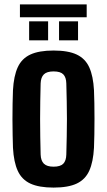

<svg xmlns="http://www.w3.org/2000/svg" viewBox="-20 -837 482 866"><path d="M221.6 9.1Q156.3 9.1 117.3 -8.8Q78.3 -26.8 60.2 -66.3Q42 -105.8 38.5 -170.5Q37.7 -194.6 37 -228.2Q36.2 -261.8 36.2 -298.8Q36.2 -335.8 36.8 -370.3Q37.4 -404.8 38.5 -430.2Q42 -494.2 60 -533.5Q78 -572.9 116.9 -591Q155.9 -609.1 221.6 -609.1Q287.9 -609.1 326.4 -590.8Q364.9 -572.5 382.7 -533.1Q400.5 -493.8 403.9 -430.2Q405 -406 405.6 -372.3Q406.2 -338.5 406.2 -301.5Q406.2 -264.6 405.6 -230.4Q405 -196.2 403.9 -170.5Q400.5 -106.7 382.7 -67.1Q364.9 -27.5 326.4 -9.2Q287.9 9.1 221.6 9.1ZM221.6 -85.2Q252.3 -85.2 265.4 -98.6Q278.5 -112.1 279.1 -139.8Q280.2 -180 281 -220Q281.9 -260.1 281.9 -300.4Q281.9 -340.7 281 -380.7Q280.2 -420.7 279.1 -460.8Q278.5 -488.3 265.5 -501.6Q252.6 -514.9 221.6 -514.9Q191.5 -514.9 177.9 -501.6Q164.3 -488.3 163.3 -460.8Q162.2 -420.7 161.6 -380.5Q160.9 -340.3 160.9 -300.1Q160.9 -259.9 161.6 -219.7Q162.2 -179.5 163.3 -139.8Q164.3 -112.1 178 -98.6Q191.7 -85.2 221.6 -85.2ZM246.3 -655V-740.7H332V-655ZM111.4 -655V-740.7H197V-655ZM69.9 -817.2H371V-759H69.9Z"/></svg>

Font: Big Shoulders Thin
Style: Regular
Weight: 100
Designer: Patric King
Foundry: XO Type Co
Version: Version 2.002